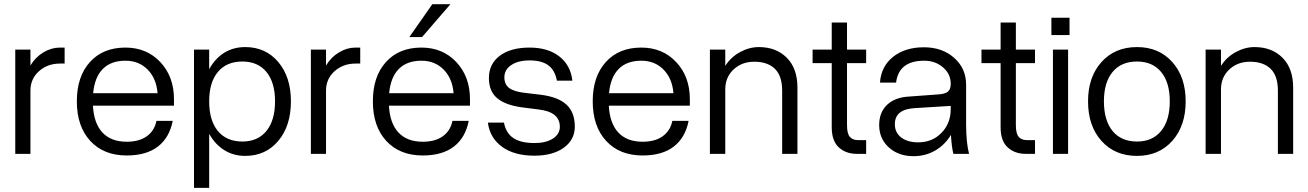

<svg xmlns="http://www.w3.org/2000/svg" viewBox="-20 -738 6276 921"><path d="M53.2 -500H126V-423.8Q150.4 -464.4 188.7 -487.1Q227.1 -509.8 267.1 -509.8H290V-433.1H268.1Q208 -433.1 167 -396.5Q126 -359.9 126 -303.2V0H53.2Z M348.6 -252Q348.6 -371.1 411.4 -440.4Q474.1 -509.8 581.5 -509.8Q683.6 -509.8 749 -440.2Q814.5 -370.6 814.5 -262.2V-231H425.8Q430.2 -146.5 471.4 -102.3Q512.7 -58.1 587.9 -58.1Q647.9 -58.1 684.6 -84.7Q721.2 -111.3 730.5 -158.2H808.6Q792.5 -77.1 737.1 -34.7Q681.6 7.8 587.9 7.8Q477.5 7.8 413.1 -62Q348.6 -131.8 348.6 -252ZM581.5 -446.8Q512.7 -446.8 473.4 -407.5Q434.1 -368.2 426.8 -291H735.8Q730 -362.3 688 -404.5Q646 -446.8 581.5 -446.8Z M910.6 -500H983.4V-405.8Q1010.7 -456.5 1054.9 -484.4Q1099.1 -512.2 1156.2 -512.2Q1254.4 -512.2 1314.9 -440.4Q1375.5 -368.7 1375.5 -252Q1375.5 -134.3 1314.9 -62.3Q1254.4 9.8 1156.2 9.8Q1099.6 9.8 1055.4 -18.1Q1011.2 -45.9 983.4 -96.2V163.1H910.6ZM1299.3 -252Q1299.3 -342.8 1258.1 -392.8Q1216.8 -442.9 1142.6 -442.9Q1066.9 -442.9 1025.1 -392.8Q983.4 -342.8 983.4 -252Q983.4 -160.2 1025.1 -109.6Q1066.9 -59.1 1142.6 -59.1Q1216.8 -59.1 1258.1 -109.9Q1299.3 -160.6 1299.3 -252Z M1471.2 -500H1543.9V-423.8Q1568.4 -464.4 1606.7 -487.1Q1645 -509.8 1685.1 -509.8H1708V-433.1H1686Q1626 -433.1 1585 -396.5Q1543.9 -359.9 1543.9 -303.2V0H1471.2Z M2140.6 -717.8 2004.4 -560.1H1943.4L2053.7 -717.8ZM1768.6 -252Q1768.6 -371.1 1831.3 -440.4Q1894 -509.8 2001.5 -509.8Q2103.5 -509.8 2168.9 -440.2Q2234.4 -370.6 2234.4 -262.2V-231H1845.7Q1850.1 -146.5 1891.4 -102.3Q1932.6 -58.1 2007.8 -58.1Q2067.9 -58.1 2104.5 -84.7Q2141.1 -111.3 2150.4 -158.2H2228.5Q2212.4 -77.1 2157 -34.7Q2101.6 7.8 2007.8 7.8Q1897.5 7.8 1833 -62Q1768.6 -131.8 1768.6 -252ZM2001.5 -446.8Q1932.6 -446.8 1893.3 -407.5Q1854 -368.2 1846.7 -291H2155.8Q2149.9 -362.3 2107.9 -404.5Q2065.9 -446.8 2001.5 -446.8Z M2563.5 -212.9 2483.4 -223.1Q2403.8 -233.9 2364.5 -267.3Q2325.2 -300.8 2325.2 -363.8Q2325.2 -431.2 2377.4 -470.5Q2429.7 -509.8 2520.5 -509.8Q2608.4 -509.8 2662.8 -467.5Q2717.3 -425.3 2725.6 -351.1H2651.4Q2642.1 -400.9 2610.4 -424.6Q2578.6 -448.2 2520.5 -448.2Q2465.8 -448.2 2432.6 -426Q2399.4 -403.8 2399.4 -367.2Q2399.4 -333 2422.4 -315.9Q2445.3 -298.8 2494.1 -293L2576.2 -283.2Q2658.2 -272.5 2697.8 -235.6Q2737.3 -198.7 2737.3 -130.9Q2737.3 -67.4 2684.3 -29.3Q2631.3 8.8 2543.5 8.8Q2446.8 8.8 2388.2 -33.9Q2329.6 -76.7 2320.3 -149.9H2397.5Q2406.7 -99.6 2442.6 -75.7Q2478.5 -51.8 2544.4 -51.8Q2598.6 -51.8 2632.1 -73.2Q2665.5 -94.7 2665.5 -129.9Q2665.5 -201.2 2563.5 -212.9Z M2823.2 -252Q2823.2 -371.1 2886 -440.4Q2948.7 -509.8 3056.2 -509.8Q3158.2 -509.8 3223.6 -440.2Q3289.1 -370.6 3289.1 -262.2V-231H2900.4Q2904.8 -146.5 2946 -102.3Q2987.3 -58.1 3062.5 -58.1Q3122.6 -58.1 3159.2 -84.7Q3195.8 -111.3 3205.1 -158.2H3283.2Q3267.1 -77.1 3211.7 -34.7Q3156.2 7.8 3062.5 7.8Q2952.1 7.8 2887.7 -62Q2823.2 -131.8 2823.2 -252ZM3056.2 -446.8Q2987.3 -446.8 2948 -407.5Q2908.7 -368.2 2901.4 -291H3210.4Q3204.6 -362.3 3162.6 -404.5Q3120.6 -446.8 3056.2 -446.8Z M3731.9 -303.2Q3731.9 -374 3697 -408Q3662.1 -441.9 3598.1 -441.9Q3538.1 -441.9 3498.5 -404.5Q3459 -367.2 3459 -309.1V0H3385.3V-500H3459V-421.9Q3485.4 -463.9 3529.8 -488Q3574.2 -512.2 3620.1 -512.2Q3703.1 -512.2 3754.2 -460.9Q3805.2 -409.7 3805.2 -317.9V0H3731.9Z M4134.8 -65.9V0H4089.8Q4037.6 0 4003.7 -31Q3969.7 -62 3969.7 -127.9V-435.1H3877.9V-500H3969.7V-629.9H4043V-500H4134.8V-435.1H4043V-137.2Q4043 -97.2 4056.6 -81.5Q4070.3 -65.9 4095.7 -65.9Z M4614.3 -143.1Q4614.3 -55.2 4628.4 0H4553.2Q4544.9 -33.2 4541.5 -90.8Q4513.2 -43.5 4466.3 -16.1Q4419.4 11.2 4362.3 11.2Q4290 11.2 4243.7 -30.8Q4197.3 -72.8 4197.3 -138.2Q4197.3 -199.2 4235.4 -235.4Q4273.4 -271.5 4341.3 -274.9L4481.4 -285.2Q4513.7 -287.1 4527.1 -298.6Q4540.5 -310.1 4540.5 -335V-336.9Q4540.5 -383.3 4503.4 -415Q4466.3 -446.8 4413.1 -446.8Q4291.5 -446.8 4278.3 -341.8H4201.2Q4206.1 -418.9 4263.7 -465.1Q4321.3 -511.2 4412.1 -511.2Q4500 -511.2 4557.1 -460.4Q4614.3 -409.7 4614.3 -332ZM4272.5 -142.1Q4272.5 -102.1 4303 -78.6Q4333.5 -55.2 4384.3 -55.2Q4451.7 -55.2 4496.1 -100.6Q4540.5 -146 4540.5 -214.8V-230L4366.2 -219.2Q4272.5 -213.4 4272.5 -142.1Z M4944.8 -65.9V0H4899.9Q4847.7 0 4813.7 -31Q4779.8 -62 4779.8 -127.9V-435.1H4688V-500H4779.8V-629.9H4853V-500H4944.8V-435.1H4853V-137.2Q4853 -97.2 4866.7 -81.5Q4880.4 -65.9 4905.8 -65.9Z M5023.4 -652.8H5110.4V-569.8H5023.4ZM5030.8 -500H5103.5V0H5030.8Z M5199.2 -252Q5199.2 -368.7 5263.7 -440.4Q5328.1 -512.2 5434.1 -512.2Q5539.1 -512.2 5603.3 -440.4Q5667.5 -368.7 5667.5 -252Q5667.5 -134.3 5603.3 -62.3Q5539.1 9.8 5434.1 9.8Q5328.1 9.8 5263.7 -62Q5199.2 -133.8 5199.2 -252ZM5591.3 -252Q5591.3 -342.8 5549.8 -392.8Q5508.3 -442.9 5434.1 -442.9Q5358.4 -442.9 5316.9 -392.8Q5275.4 -342.8 5275.4 -252Q5275.4 -160.2 5316.9 -109.6Q5358.4 -59.1 5434.1 -59.1Q5508.3 -59.1 5549.8 -109.9Q5591.3 -160.6 5591.3 -252Z M6109.9 -303.2Q6109.9 -374 6075 -408Q6040 -441.9 5976.1 -441.9Q5916 -441.9 5876.5 -404.5Q5836.9 -367.2 5836.9 -309.1V0H5763.2V-500H5836.9V-421.9Q5863.3 -463.9 5907.7 -488Q5952.1 -512.2 5998 -512.2Q6081.1 -512.2 6132.1 -460.9Q6183.1 -409.7 6183.1 -317.9V0H6109.9Z"/></svg>

Font: Overused Grotesk
Style: Regular
Weight: 400
Version: Version 0.002